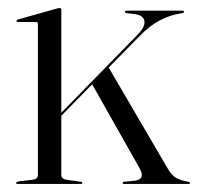

<svg xmlns="http://www.w3.org/2000/svg" viewBox="-20 -456 491 476"><path d="M23 0Q20 0 20 -2.5Q20 -5 27 -6.5L62 -10.5Q74 -12.5 74 -22.5V-397Q74 -401.5 69 -401.5H23.5Q21 -401.5 21 -404Q21 -406.5 24 -407.5L121.5 -435Q125.5 -436 128 -436Q132 -436 132 -431.5V-176.5L321.5 -370.5Q340.5 -390 338 -404Q335.5 -418 314.5 -421L294 -423.5Q289.5 -424.5 289.5 -427Q289.5 -429.5 294 -429.5H431.5Q436.5 -429.5 436.5 -427Q436.5 -424 429.5 -423Q403.5 -419.5 377.2 -406Q351 -392.5 327.5 -368L249.5 -288.5L395 -39.5Q405 -22 416.2 -15.2Q427.5 -8.5 446.5 -5.5Q451 -4.5 451 -2Q451 0 448 0H287Q284 0 284 -2.5Q284 -5.5 289.5 -5.5L314 -8Q341.5 -11.5 326 -39L208.5 -247L132 -169V-23Q132 -12.5 144 -10.5L179.5 -5.5Q184 -5.5 184 -2.5Q184 0 180.5 0Z"/></svg>

Font: Fraunces 144pt Light
Style: Regular
Weight: 300
Version: Version 1.000;[b76b70a41]